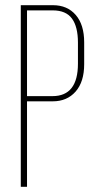

<svg xmlns="http://www.w3.org/2000/svg" viewBox="-20 -719 354 739"><path d="M184 -699Q239 -699 271.5 -661.5Q304 -624 304 -556V-472Q304 -404 271 -366.5Q238 -329 183 -329H84V0H60V-699ZM280 -555Q280 -616 257 -647.5Q234 -679 183 -679H84V-349H182Q280 -349 280 -474Z"/></svg>

Font: Moniqa Thin Paragraph
Style: Regular
Weight: 100
Designer: Rajesh Rajput
Foundry: Rajesh Rajput
Version: Version 1.000